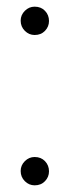

<svg xmlns="http://www.w3.org/2000/svg" viewBox="-20 -551 205 576"><path d="M84 5Q67 5 54.5 -7.5Q42 -20 42 -38Q42 -55 54.5 -67.5Q67 -80 84 -80Q103 -80 115 -67.5Q127 -55 127 -37Q127 -20 115 -7.5Q103 5 84 5ZM84 -446Q67 -446 54.5 -458.5Q42 -471 42 -489Q42 -506 54.5 -518.5Q67 -531 84 -531Q103 -531 115 -518.5Q127 -506 127 -488Q127 -471 115 -458.5Q103 -446 84 -446Z"/></svg>

Font: DM Sans 11pt ExtraLight
Style: Regular
Weight: 250
Version: Version 4.004;gftools[0.9.30]